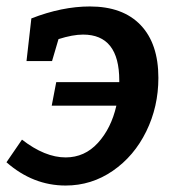

<svg xmlns="http://www.w3.org/2000/svg" viewBox="-20 -563 545 594"><path d="M470 -322Q470 -233 432.5 -156.5Q395 -80 329 -34.5Q263 11 183 11Q82 11 0 -61L48 -131Q119 -76 183 -76Q242 -76 283 -121Q324 -166 340 -236H140L154 -309H349V-314Q349 -456 237 -456Q205 -456 161 -442L141 -374H62L77 -506Q172 -543 258 -543Q360 -543 415 -485.5Q470 -428 470 -322Z"/></svg>

Font: Bitter Pro SemiBold
Style: Italic
Weight: 600
Italic angle: -9°
Designer: Sol Matas, and Bitter project Authors
Foundry: Sol Matas
Version: Version 1.010